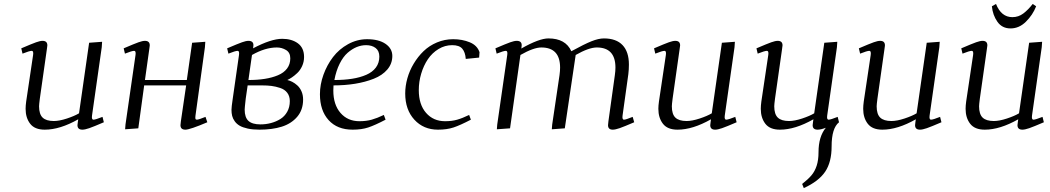

<svg xmlns="http://www.w3.org/2000/svg" viewBox="-20 -651 5328 974"><path d="M87.9 -405.8Q142.6 -429.2 163.1 -436.5Q183.6 -443.8 195.8 -443.8Q220.2 -443.8 220.2 -420.9Q220.2 -419.4 219.7 -416.7Q219.2 -414.1 218.8 -409.4Q218.3 -404.8 217.8 -401.9L182.1 -150.9Q178.2 -120.6 178.2 -111.8Q178.2 -71.8 196.3 -54.4Q214.4 -37.1 252.9 -37.1Q281.2 -37.1 319.6 -49.8Q357.9 -62.5 380.9 -76.2L432.1 -434.1L498 -439L496.1 -411.1L446.8 -64.9Q443.8 -43.9 454.1 -43.9Q464.4 -43.9 500 -58.1L506.8 -30.8Q454.6 -8.3 432.6 -0.7Q410.6 6.8 397.9 6.8Q373 6.8 373 -16.1Q373 -19.5 375 -33.2L377 -45.9Q284.2 6.8 207 6.8Q156.2 6.8 133.1 -23.2Q109.9 -53.2 109.9 -99.1Q109.9 -114.7 112.8 -136.2L147.9 -372.1Q150.9 -393.1 141.1 -393.1Q129.9 -393.1 94.2 -378.9Z M607.4 -405.8Q662.1 -429.2 682.6 -436.5Q703.1 -443.8 715.3 -443.8Q739.7 -443.8 739.7 -420.9Q739.7 -419.4 739.3 -416.7Q738.8 -414.1 738.3 -409.4Q737.8 -404.8 737.3 -401.9L715.3 -245.1H927.7L954.6 -434.1L1021.5 -439L1019.5 -411.1L971.7 -64.9Q970.2 -53.7 971.4 -48.8Q972.7 -43.9 978.5 -43.9Q987.8 -43.9 1022.5 -58.1L1031.7 -30.8Q943.4 6.8 920.4 6.8Q895.5 6.8 895.5 -16.1Q895.5 -21.5 897.5 -35.2L924.3 -217.8H711.4L681.6 0L614.7 4.9L616.7 -20L667.5 -372.1Q670.4 -393.1 660.6 -393.1Q649.4 -393.1 613.8 -378.9Z M1132.3 -405.8Q1187 -429.2 1207.5 -436.5Q1228 -443.8 1240.2 -443.8Q1265.6 -443.8 1265.6 -421.9Q1265.6 -416 1264.6 -411.1L1263.7 -405.8Q1355 -454.1 1411.6 -454.1Q1460 -454.1 1491.2 -431.2Q1522.5 -408.2 1522.5 -361.8Q1522.5 -337.4 1512.7 -315.9Q1502.9 -294.4 1487.8 -280.3Q1472.7 -266.1 1460.4 -258.1Q1448.2 -250 1437.5 -245.1Q1450.2 -242.2 1462.6 -235.8Q1475.1 -229.5 1488 -218Q1501 -206.5 1509.3 -188Q1517.6 -169.4 1517.6 -146Q1517.6 -93.3 1487.5 -58.3Q1457.5 -23.4 1409.2 -8.3Q1360.8 6.8 1296.4 6.8Q1262.2 6.8 1236.6 1.2Q1210.9 -4.4 1195.6 -13.4Q1180.2 -22.5 1170.7 -35.9Q1161.1 -49.3 1157.7 -63.2Q1154.3 -77.1 1154.3 -94.2Q1154.3 -107.9 1160.6 -149.9L1192.4 -372.1Q1195.3 -393.1 1185.5 -393.1Q1174.3 -393.1 1138.7 -378.9ZM1221.2 -95.2Q1221.2 -55.2 1240.5 -37.6Q1259.8 -20 1301.3 -20Q1329.1 -20 1354.7 -26.9Q1380.4 -33.7 1402.1 -47.1Q1423.8 -60.5 1437 -84Q1450.2 -107.4 1450.2 -138.2Q1450.2 -163.1 1437.3 -180.2Q1424.3 -197.3 1401.4 -204.8Q1378.4 -212.4 1357.2 -215.1Q1335.9 -217.8 1308.6 -217.8H1236.3L1226.6 -150.9Q1221.2 -103.5 1221.2 -95.2ZM1240.2 -245.1Q1286.1 -245.1 1323.2 -251Q1360.4 -256.8 1390.1 -269.3Q1419.9 -281.7 1436.3 -303.5Q1452.6 -325.2 1452.6 -355Q1452.6 -384.3 1431.2 -397.2Q1409.7 -410.2 1384.3 -410.2Q1325.2 -410.2 1258.3 -372.1Z M1603 -172.9Q1603 -222.2 1620.8 -271.7Q1638.7 -321.3 1669.4 -361.6Q1700.2 -401.9 1745.8 -427Q1791.5 -452.1 1842.3 -452.1Q1901.4 -452.1 1935.8 -428.5Q1970.2 -404.8 1970.2 -367.2Q1970.2 -328.1 1944.8 -298.3Q1919.4 -268.6 1876 -251.5Q1832.5 -234.4 1781.2 -226.1Q1730 -217.8 1671.9 -217.8Q1670.9 -205.6 1670.9 -191.9Q1670.9 -120.1 1707.3 -78.1Q1743.7 -36.1 1803.2 -36.1Q1837.9 -36.1 1865.7 -43.9Q1893.6 -51.8 1927.2 -67.9L1936 -43.9Q1881.8 -15.6 1848.1 -4.4Q1814.5 6.8 1769 6.8Q1690.9 6.8 1647 -41.7Q1603 -90.3 1603 -172.9ZM1676.3 -245.1Q1726.1 -245.1 1766.4 -251.5Q1806.6 -257.8 1838.1 -271.5Q1869.6 -285.2 1887 -308.6Q1904.3 -332 1904.3 -363.8Q1904.3 -393.1 1885.5 -407.5Q1866.7 -421.9 1836.9 -421.9Q1813 -421.9 1789.6 -412.4Q1766.1 -402.8 1743.4 -383.1Q1720.7 -363.3 1702.9 -327.6Q1685.1 -292 1676.3 -245.1Z M2035.6 -176.8Q2035.6 -214.8 2046.6 -253.9Q2057.6 -293 2078.9 -328.4Q2100.1 -363.8 2128.9 -391.6Q2157.7 -419.4 2196.8 -435.8Q2235.8 -452.1 2278.8 -452.1Q2325.2 -452.1 2363 -436.5Q2400.9 -420.9 2412.6 -386.2L2410.6 -358.9L2342.8 -352.1Q2340.3 -386.2 2325 -404.1Q2309.6 -421.9 2273.9 -421.9Q2236.8 -421.9 2204.6 -402.3Q2172.4 -382.8 2150.6 -350.6Q2128.9 -318.4 2116.7 -277.3Q2104.5 -236.3 2104.5 -193.8Q2104.5 -120.6 2141.4 -78.4Q2178.2 -36.1 2237.8 -36.1Q2272 -36.1 2298.8 -43.7Q2325.7 -51.3 2359.9 -67.9L2368.7 -43.9Q2314.5 -15.6 2280.8 -4.4Q2247.1 6.8 2201.7 6.8Q2128.4 6.8 2082 -43.9Q2035.6 -94.7 2035.6 -176.8Z M2493.2 -405.8Q2547.9 -429.2 2568.4 -436.5Q2588.9 -443.8 2601.1 -443.8Q2626.5 -443.8 2626.5 -421.9Q2626.5 -416 2625.5 -411.1L2624.5 -404.8Q2714.8 -456.1 2762.2 -456.1Q2849.1 -456.1 2878.4 -391.1Q2944.3 -427.2 2980.5 -441.7Q3016.6 -456.1 3043.5 -456.1Q3106 -456.1 3138.2 -422.1Q3170.4 -388.2 3170.4 -323.2Q3170.4 -298.8 3167.5 -274.9L3138.2 -64.9Q3135.3 -43.9 3145.5 -43.9Q3154.8 -43.9 3189.5 -58.1L3197.3 -30.8Q3145 -8.3 3123 -0.7Q3101.1 6.8 3088.4 6.8Q3064.5 6.8 3064.5 -16.1Q3064.5 -19.5 3066.4 -35.2L3099.1 -270Q3102.1 -291.5 3102.1 -308.1Q3102.1 -410.2 3007.3 -410.2Q2967.3 -410.2 2900.4 -372.1L2845.2 0L2779.3 4.9L2781.2 -19L2818.4 -270Q2821.3 -291.5 2821.3 -308.1Q2821.3 -410.2 2726.1 -410.2Q2687 -410.2 2620.1 -372.1L2567.4 0L2500.5 4.9L2502.4 -19L2553.2 -372.1Q2556.2 -393.1 2546.4 -393.1Q2535.2 -393.1 2499.5 -378.9Z M3297.9 -405.8Q3352.5 -429.2 3373 -436.5Q3393.6 -443.8 3405.8 -443.8Q3430.2 -443.8 3430.2 -420.9Q3430.2 -419.4 3429.7 -416.7Q3429.2 -414.1 3428.7 -409.4Q3428.2 -404.8 3427.7 -401.9L3392.1 -150.9Q3388.2 -120.6 3388.2 -111.8Q3388.2 -71.8 3406.2 -54.4Q3424.3 -37.1 3462.9 -37.1Q3491.2 -37.1 3529.5 -49.8Q3567.9 -62.5 3590.8 -76.2L3642.1 -434.1L3708 -439L3706.1 -411.1L3656.7 -64.9Q3653.8 -43.9 3664.1 -43.9Q3674.3 -43.9 3710 -58.1L3716.8 -30.8Q3664.6 -8.3 3642.6 -0.7Q3620.6 6.8 3607.9 6.8Q3583 6.8 3583 -16.1Q3583 -19.5 3585 -33.2L3586.9 -45.9Q3494.1 6.8 3417 6.8Q3366.2 6.8 3343 -23.2Q3319.8 -53.2 3319.8 -99.1Q3319.8 -114.7 3322.8 -136.2L3357.9 -372.1Q3360.8 -393.1 3351.1 -393.1Q3339.8 -393.1 3304.2 -378.9Z M3817.4 -405.8Q3872.1 -429.2 3892.6 -436.5Q3913.1 -443.8 3925.3 -443.8Q3949.7 -443.8 3949.7 -420.9Q3949.7 -419.4 3949.2 -416.7Q3948.7 -414.1 3948.2 -409.4Q3947.8 -404.8 3947.3 -401.9L3911.6 -150.9Q3907.7 -120.6 3907.7 -111.8Q3907.7 -71.8 3925.8 -54.4Q3943.8 -37.1 3982.4 -37.1Q4010.7 -37.1 4049.1 -49.8Q4087.4 -62.5 4110.4 -76.2L4161.6 -434.1L4227.5 -439L4225.6 -411.1L4176.3 -64.9Q4173.3 -43.9 4183.6 -43.9Q4193.8 -43.9 4229.5 -58.1L4236.3 -30.8Q4198.7 -1 4198.7 91.8Q4198.7 171.4 4166 220Q4133.3 268.6 4057.6 303.2L4049.3 282.2Q4079.6 258.3 4096.4 238.5Q4113.3 218.8 4122.8 189.9Q4132.3 161.1 4132.3 121.1Q4132.3 42 4169.4 -2.9Q4144.5 6.8 4127.4 6.8Q4102.5 6.8 4102.5 -16.1Q4102.5 -19.5 4104.5 -33.2L4106.4 -45.9Q4013.7 6.8 3936.5 6.8Q3885.7 6.8 3862.5 -23.2Q3839.4 -53.2 3839.4 -99.1Q3839.4 -114.7 3842.3 -136.2L3877.4 -372.1Q3880.4 -393.1 3870.6 -393.1Q3859.4 -393.1 3823.7 -378.9Z M4336.9 -405.8Q4391.6 -429.2 4412.1 -436.5Q4432.6 -443.8 4444.8 -443.8Q4469.2 -443.8 4469.2 -420.9Q4469.2 -419.4 4468.8 -416.7Q4468.3 -414.1 4467.8 -409.4Q4467.3 -404.8 4466.8 -401.9L4431.2 -150.9Q4427.2 -120.6 4427.2 -111.8Q4427.2 -71.8 4445.3 -54.4Q4463.4 -37.1 4502 -37.1Q4530.3 -37.1 4568.6 -49.8Q4606.9 -62.5 4629.9 -76.2L4681.2 -434.1L4747.1 -439L4745.1 -411.1L4695.8 -64.9Q4692.9 -43.9 4703.1 -43.9Q4713.4 -43.9 4749 -58.1L4755.9 -30.8Q4703.6 -8.3 4681.6 -0.7Q4659.7 6.8 4647 6.8Q4622.1 6.8 4622.1 -16.1Q4622.1 -19.5 4624 -33.2L4626 -45.9Q4533.2 6.8 4456.1 6.8Q4405.3 6.8 4382.1 -23.2Q4358.9 -53.2 4358.9 -99.1Q4358.9 -114.7 4361.8 -136.2L4397 -372.1Q4399.9 -393.1 4390.1 -393.1Q4378.9 -393.1 4343.3 -378.9Z M4856.4 -405.8Q4911.1 -429.2 4931.6 -436.5Q4952.1 -443.8 4964.4 -443.8Q4988.8 -443.8 4988.8 -420.9Q4988.8 -419.4 4988.3 -416.7Q4987.8 -414.1 4987.3 -409.4Q4986.8 -404.8 4986.3 -401.9L4950.7 -150.9Q4946.8 -120.6 4946.8 -111.8Q4946.8 -71.8 4964.8 -54.4Q4982.9 -37.1 5021.5 -37.1Q5049.8 -37.1 5088.1 -49.8Q5126.5 -62.5 5149.4 -76.2L5200.7 -434.1L5266.6 -439L5264.6 -411.1L5215.3 -64.9Q5212.4 -43.9 5222.7 -43.9Q5232.9 -43.9 5268.6 -58.1L5275.4 -30.8Q5223.1 -8.3 5201.2 -0.7Q5179.2 6.8 5166.5 6.8Q5141.6 6.8 5141.6 -16.1Q5141.6 -19.5 5143.6 -33.2L5145.5 -45.9Q5052.7 6.8 4975.6 6.8Q4924.8 6.8 4901.6 -23.2Q4878.4 -53.2 4878.4 -99.1Q4878.4 -114.7 4881.3 -136.2L4916.5 -372.1Q4919.4 -393.1 4909.7 -393.1Q4898.4 -393.1 4862.8 -378.9ZM5011.7 -619.1 5032.7 -630.9Q5059.1 -564 5115.7 -564Q5146.5 -564 5171.1 -582.5Q5195.8 -601.1 5218.8 -630.9L5236.3 -619.1Q5218.8 -574.7 5184.3 -540.8Q5149.9 -506.8 5106.4 -506.8Q5063.5 -506.8 5039.8 -540.5Q5016.1 -574.2 5011.7 -619.1Z"/></svg>

Font: Dehuti
Style: Italic
Weight: 400
Version: Version 1.2